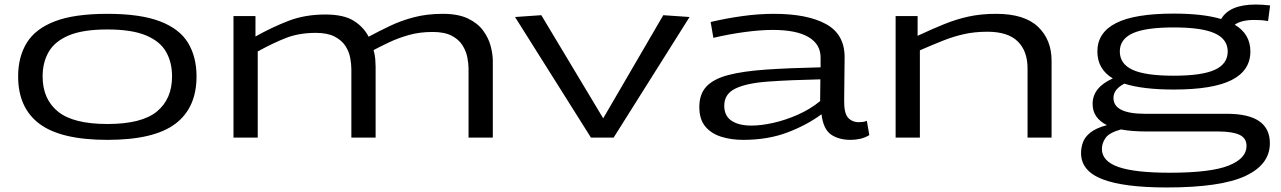

<svg xmlns="http://www.w3.org/2000/svg" viewBox="-20 -607 5650 847"><path d="M60 -270Q60 -356 98 -418Q136 -480 222 -513Q308 -546 454 -546Q599 -546 685.5 -513Q772 -480 809.5 -418Q847 -356 847 -270Q847 -131 753 -60.5Q659 10 454 10Q249 10 154.5 -60.5Q60 -131 60 -270ZM168 -270Q168 -170 235.5 -115Q303 -60 454 -60Q605 -60 672 -115Q739 -170 739 -270Q739 -332 712.5 -378.5Q686 -425 623.5 -451Q561 -477 454 -477Q346 -477 284 -451Q222 -425 195 -378.5Q168 -332 168 -270Z M1010 0V-536H1107V-446Q1182 -488 1254 -515.5Q1326 -543 1415 -543Q1497 -543 1541 -515Q1585 -487 1606 -445Q1651 -469 1700 -492.5Q1749 -516 1806.5 -531Q1864 -546 1933 -546Q2001 -546 2044 -525.5Q2087 -505 2111 -472.5Q2135 -440 2144.5 -404Q2154 -368 2154 -338V0H2047V-305Q2047 -327 2041.5 -354.5Q2036 -382 2020 -407.5Q2004 -433 1972.5 -449.5Q1941 -466 1888 -466Q1831 -466 1783.5 -452.5Q1736 -439 1697 -420.5Q1658 -402 1628 -386Q1634 -365 1635.5 -346Q1637 -327 1637 -313V0H1530V-302Q1530 -324 1525 -351.5Q1520 -379 1504 -404Q1488 -429 1456.5 -445.5Q1425 -462 1373 -462Q1299 -462 1241.5 -439.5Q1184 -417 1117 -380V0Z M2587 0 2252 -532 2368 -540 2641 -85 2906 -540 3022 -532 2687 0Z M3065 -135Q3065 -192 3096.5 -225.5Q3128 -259 3193 -276Q3258 -293 3359 -300Q3460 -307 3600 -310V-351Q3601 -411 3547.5 -443Q3494 -475 3389 -475Q3334 -475 3264 -465.5Q3194 -456 3127 -440L3115 -510Q3183 -526 3254.5 -536Q3326 -546 3394 -546Q3542 -546 3624.5 -500.5Q3707 -455 3706 -352L3704 -166Q3703 -108 3721 -88Q3739 -68 3769 -68Q3777 -68 3786 -69Q3795 -70 3804 -74L3815 -11Q3797 0 3776 5Q3755 10 3733 10Q3680 10 3646 -13.5Q3612 -37 3604 -103Q3541 -56 3454.5 -23Q3368 10 3258 10Q3205 10 3161 -4Q3117 -18 3091 -49.5Q3065 -81 3065 -135ZM3175 -141Q3175 -96 3207 -74.5Q3239 -53 3295 -53Q3338 -53 3391.5 -65Q3445 -77 3499.5 -101Q3554 -125 3598 -161L3599 -257Q3462 -254 3367 -247Q3272 -240 3223.5 -216Q3175 -192 3175 -141Z M3931 0V-536H4028V-449Q4090 -478 4144 -500Q4198 -522 4253 -534Q4308 -546 4374 -546Q4499 -546 4559 -489Q4619 -432 4619 -339V0H4513V-305Q4513 -382 4469.5 -424.5Q4426 -467 4336 -467Q4280 -467 4233 -456.5Q4186 -446 4139.5 -427.5Q4093 -409 4038 -385V0Z M5127 220Q4937 220 4843 183.5Q4749 147 4749 68Q4749 44 4757.5 20.5Q4766 -3 4790.5 -22.5Q4815 -42 4863 -55Q4833 -70 4816.5 -93Q4800 -116 4800 -149Q4800 -221 4889 -261Q4821 -302 4821 -380Q4821 -463 4903 -505Q4985 -547 5158 -547Q5288 -547 5367 -523Q5404 -587 5520 -587Q5548 -587 5583 -583L5574 -514Q5558 -517 5543.5 -518Q5529 -519 5514 -519Q5456 -519 5427 -498Q5496 -457 5496 -380Q5496 -296 5413.5 -254Q5331 -212 5158 -212Q5021 -212 4940 -238Q4917 -226 4904.5 -210.5Q4892 -195 4892 -175Q4892 -105 5031 -105H5393Q5582 -105 5582 25Q5582 119 5473.5 169.5Q5365 220 5127 220ZM5158 -273Q5282 -273 5339 -299Q5396 -325 5396 -380Q5396 -434 5339 -460Q5282 -486 5158 -486Q5033 -486 4976.5 -460Q4920 -434 4920 -380Q4920 -325 4976.5 -299Q5033 -273 5158 -273ZM4841 50Q4841 104 4913.5 129.5Q4986 155 5140 155Q5321 155 5400 123.5Q5479 92 5479 37Q5479 2 5447.5 -12.5Q5416 -27 5354 -27H5039Q4972 -27 4925 -36Q4874 -22 4857.5 1Q4841 24 4841 50Z"/></svg>

Font: Georama ExtraExtended
Style: Regular
Weight: 400
Width: 8
Designer: Jean-Baptiste Levee
Foundry: Production Type
Version: Version 1.000